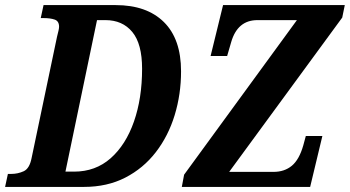

<svg xmlns="http://www.w3.org/2000/svg" viewBox="-41 -734 1374 754"><path d="M-21 0 -10 -51H3Q29 -51 52 -61.5Q75 -72 83 -113L183 -590Q186 -602 188.5 -612.5Q191 -623 191 -629Q191 -651 174 -657Q157 -663 130 -663H119L130 -714H413Q535 -714 602.5 -647.5Q670 -581 670 -454Q670 -364 645 -282Q620 -200 571 -136.5Q522 -73 451 -36.5Q380 0 289 0ZM250 -60Q334 -60 393.5 -112.5Q453 -165 485 -256.5Q517 -348 517 -464Q517 -562 478.5 -608.5Q440 -655 373 -655H340L216 -60ZM673 0 682 -48 1125 -655H970Q892 -655 867 -569L851 -514H786L835 -714H1313L1303 -665L859 -59H1033Q1076 -59 1105 -83Q1134 -107 1150 -163L1160 -200H1225L1177 0Z"/></svg>

Font: Noto Serif Condensed
Style: Bold Italic
Weight: 700
Width: 3
Italic angle: -12°
Designer: Monotype Design Team
Foundry: Monotype Imaging Inc.
Version: Version 2.014